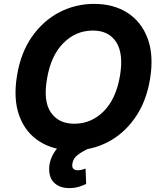

<svg xmlns="http://www.w3.org/2000/svg" viewBox="-20 -757 822 979"><path d="M745 -353.7Q725.5 -237.2 668.3 -155.9Q611.2 -74.6 529.3 -32.3Q447.4 9.9 353 9.9Q253.9 9.9 182.2 -35.2Q110.4 -80.3 78.7 -165.7Q46.9 -251.1 66.8 -371.8Q85.9 -488.6 143.1 -570.1Q200.3 -651.6 282.7 -694.4Q365.1 -737.2 459.9 -737.2Q558.6 -737.2 629.8 -691.8Q701 -646.3 733 -560.5Q764.9 -474.8 745 -353.7ZM592 -371.8Q610.4 -484 572.4 -542.6Q534.4 -601.2 453.8 -601.2Q366.1 -601.2 302.4 -536.6Q238.6 -471.9 219.5 -353.7Q199.9 -241.1 239.3 -183.6Q278.8 -126.1 358.7 -126.1Q445.7 -126.1 509.1 -189.8Q572.4 -253.6 592 -371.8ZM333.8 202.1Q286.9 202.1 259.2 177.7Q231.5 153.4 230.8 108.3Q229.4 65 255.5 21.7Q281.6 -21.7 332 -42.6L437.1 -1.8Q401.6 13.8 377.5 32Q353.3 50.1 349.4 75.6Q342.7 111.2 377.5 111.2Q389.6 111.2 399.1 108.1Q408.7 105.1 416.2 102.6L419.4 180.8Q405.2 188.2 383.2 195.1Q361.2 202.1 333.8 202.1Z"/></svg>

Font: Inter UI
Style: Bold Italic
Weight: 700
Italic angle: 9.39999°
Designer: Rasmus Andersson
Foundry: rsms
Version: 3.2;8d6f07862